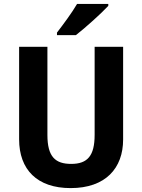

<svg xmlns="http://www.w3.org/2000/svg" viewBox="-20 -1005 728 984"><path d="M535 -975V-985H375C349 -940 305 -881 272 -838V-825H369C418 -863 501 -938 535 -975ZM611 -290V-765H465V-314C465 -207 429 -165 345 -165C264 -165 223 -201 223 -313V-765H78V-291C78 -136 170 -41 342 -41C521 -41 611 -143 611 -290Z"/></svg>

Font: Noto Sans Tamil UI SemiCondensed
Style: Bold
Weight: 700
Width: 4
Designer: Jelle Bosma - Monotype Design Team
Foundry: Monotype Imaging Inc.
Version: Version 2.004